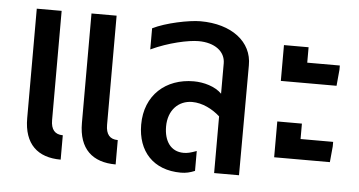

<svg xmlns="http://www.w3.org/2000/svg" viewBox="-46 -680 1439 769"><g transform="rotate(5 674.0 -295.5)"><path d="M442 0V-98C410 -98 394 -117 394 -155V-594H293V-154C293 -49 349 0 442 0ZM73 -154C73 -49 129 0 221 0V-98C189 -98 173 -117 173 -155V-594H73Z M705 10C725 10 742 6 761 -2V-82C737 -73 724 -70 709 -70C657 -70 630 -111 630 -169C630 -235 671 -276 726 -276C767 -276 808 -255 838 -228V0H938L939 -442C940 -537 856 -601 731 -601C685 -601 592 -582 540 -556V-471C610 -504 690 -521 730 -521C795 -521 838 -489 838 -441V-319C812 -346 765 -359 725 -359C613 -359 530 -287 530 -168C530 -61 594 10 705 10Z M1072 -391H1296L1302 -456V-473H1171V-535H1072ZM1072 -84H1296L1302 -148V-166H1171V-228H1072Z"/></g></svg>

Font: Vanilla Cream DemiBold
Style: Regular
Weight: 600
Designer: Jeremy Tribby, Jinavaṁso
Foundry: Tribby Type
Version: Version 1.422;Glyphs 3.1.2 (3151)